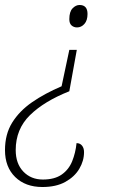

<svg xmlns="http://www.w3.org/2000/svg" viewBox="-47 -561 471 770"><path d="M261 -361 231 -195Q130 -155 73 -99Q16 -43 16 41Q16 95 46.5 127Q77 159 125 159Q172 159 200.5 139Q229 119 242.5 85.5Q256 52 260 13Q274 13 282 23Q290 33 290 49Q290 84 271 116Q252 148 215 168.5Q178 189 123 189Q55 189 14 149Q-27 109 -27 41Q-27 -23 2 -69.5Q31 -116 81.5 -151Q132 -186 200 -215L231 -361ZM272 -541Q304 -541 304 -505Q304 -479 291.5 -465Q279 -451 262 -451Q249 -451 240 -459Q231 -467 231 -484Q231 -514 244 -527.5Q257 -541 272 -541Z"/></svg>

Font: Noto Serif Tamil SemiCondensed ExtraLight
Style: Italic
Weight: 200
Width: 4
Italic angle: -12°
Designer: Indian Type Foundry, Tom Grace, and the Monotype Design Team
Foundry: Monotype Imaging Inc.
Version: Version 2.003; ttfautohint (v1.8.4.7-5d5b)